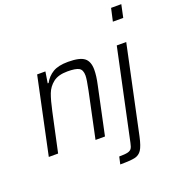

<svg xmlns="http://www.w3.org/2000/svg" viewBox="-163 -874 1106 1201"><g transform="rotate(-20 390.0 -273.0)"><path d="M135 -510H190L178 -435H184Q205 -474 241.5 -496Q278 -518 343 -518Q420 -518 450.5 -494.5Q481 -471 481 -416Q481 -374 468 -316L401 0H338L402 -303Q417 -375 417 -400Q417 -438 395.5 -450.5Q374 -463 319 -463Q258 -463 224 -436.5Q190 -410 175 -370Q160 -330 145 -260L89 0H27ZM693 -658 712 -743H780L762 -658ZM537 92 665 -510H728L604 74Q591 134 574.5 159Q558 184 528.5 190.5Q499 197 431 197L442 148Q481 148 499 143.5Q517 139 524.5 128Q532 117 537 92Z"/></g></svg>

Font: Saira Semi Condensed Light
Style: Italic
Weight: 300
Width: 4
Italic angle: -12°
Designer: Hector Gatti with collaboration of the Omnibus-Type team
Foundry: Omnibus-Type
Version: Version 1.001; ttfautohint (v1.8)